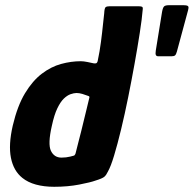

<svg xmlns="http://www.w3.org/2000/svg" viewBox="-20 -711 744 737"><path d="M29 -229Q47 -305 76 -353Q105 -401 140.5 -428Q176 -455 214.5 -465.5Q253 -476 290 -476Q301 -476 315.5 -473Q330 -470 339 -468Q344 -467 348.5 -468Q353 -469 355 -477Q359 -495 362 -513.5Q365 -532 367.5 -550Q370 -568 372 -586.5Q374 -605 376 -623.5Q378 -642 380 -660Q381 -680 385.5 -683.5Q390 -687 401 -687H511Q519 -687 524 -685.5Q529 -684 528 -676Q525 -639 516.5 -584.5Q508 -530 496.5 -466Q485 -402 472 -337.5Q459 -273 445 -215Q431 -157 418 -114Q405 -71 394 -52Q388 -39 380.5 -32.5Q373 -26 347 -18Q328 -11 284 -2.5Q240 6 188 6Q149 6 118 -2.5Q87 -11 66 -28Q32 -55 22 -105Q12 -155 29 -229ZM179 -228Q163 -158 175.5 -132Q188 -106 216 -106Q225 -106 233.5 -107Q242 -108 250 -110Q258 -112 265 -114Q267 -116 268.5 -118.5Q270 -121 271 -126Q276 -147 281.5 -167.5Q287 -188 292 -208.5Q297 -229 302 -249.5Q307 -270 312 -290.5Q317 -311 322 -332Q324 -338 323 -340Q322 -342 318 -343Q308 -347 296 -350.5Q284 -354 274 -354Q264 -354 251 -349.5Q238 -345 225 -332.5Q212 -320 200 -295Q188 -270 179 -228ZM587 -495Q581 -495 578.5 -499.5Q576 -504 578 -517L602 -665Q605 -682 610 -686.5Q615 -691 628 -691H684Q700 -691 702.5 -686.5Q705 -682 702 -672L659 -513Q656 -502 652 -498.5Q648 -495 639 -495Z"/></svg>

Font: Glory ExtraBold
Style: Italic
Weight: 800
Italic angle: -12°
Version: Version 1.011